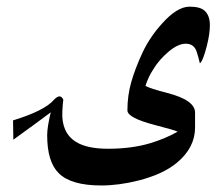

<svg xmlns="http://www.w3.org/2000/svg" viewBox="-20 -445 662 582"><path d="M171.9 -142.6Q169.9 -127.9 168.9 -106.4Q166 -42 210.9 -14.6Q244.1 5.9 307.6 5.9Q378.9 5.9 434.6 -10.7Q480.5 -24.4 518.6 -45.9Q508.8 -50.8 448.2 -66.4Q366.2 -87.9 366.2 -110.4Q366.2 -155.3 377.9 -196.3Q389.6 -237.3 411.6 -284.7Q433.6 -332 470.7 -373Q516.6 -424.8 554.7 -424.8Q585.9 -424.8 599.6 -413.1Q616.2 -398.4 616.2 -369.1Q616.2 -342.8 607.4 -307.6Q595.7 -260.7 585.9 -252.9Q582 -270.5 576.2 -288.1Q568.4 -312.5 543 -312.5Q519.5 -312.5 490.7 -288.1Q461.9 -263.7 444.3 -234.4Q434.6 -218.8 431.6 -211.9Q424.8 -197.3 420.9 -184.6Q434.6 -176.8 487.3 -163.1Q571.3 -141.6 571.3 -103.5V-58.6Q571.3 2.9 515.6 48.8Q472.7 84 398.4 102.5Q339.8 117.2 287.1 117.2Q195.3 117.2 158.2 80.1Q123 45.9 123 -35.2Q123 -59.6 133.8 -104.5Q90.8 -72.3 20.5 -21.5L19.5 -80.1Q115.2 -109.4 143.6 -142.6Q163.1 -163.1 171.9 -142.6Z"/></svg>

Font: Thabit-Bold
Style: Bold
Weight: 700
Designer: Regenerated by Nadim Shaikli
Foundry: MAK Alagha
Version: 0.01